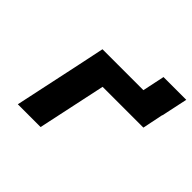

<svg xmlns="http://www.w3.org/2000/svg" viewBox="-148 -795 972 972"><g transform="rotate(45 337.5 -309.5)"><path d="M88 0H251L329 -366H621L644 -478H645L675 -619H512L487 -500H194L166 -366Z"/></g></svg>

Font: LT Wave Mono Black
Style: Italic
Weight: 900
Designer: Daniel Lyons
Version: Version 2.5 (Glyphs App)